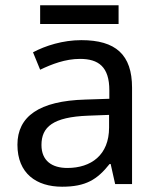

<svg xmlns="http://www.w3.org/2000/svg" viewBox="-20 -697 601 727"><path d="M429 -677H132V-606H429ZM288 -545C218 -545 152 -524 105 -499L132 -433C176 -454 227 -474 283 -474C353 -474 394 -444 394 -355V-323L303 -320C128 -315 46 -256 46 -149C46 -40 118 10 215 10C305 10 348 -17 395 -76H399L416 0H480V-365C480 -490 418 -545 288 -545ZM314 -259 393 -262V-214C393 -110 325 -61 235 -61C177 -61 137 -88 137 -148C137 -216 180 -254 314 -259Z"/></svg>

Font: Noto Sans Buginese
Style: Regular
Weight: 400
Designer: Monotype Design Team
Foundry: Monotype Imaging Inc.
Version: Version 2.002